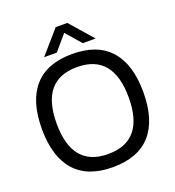

<svg xmlns="http://www.w3.org/2000/svg" viewBox="-165 -1067 1100 1209"><g transform="rotate(-20 385.0 -462.0)"><path d="M385 -74Q627 -74 627 -365Q627 -656 385 -656Q144 -656 144 -365Q144 -74 385 -74ZM130.5 -82.5Q45 -179 45 -365Q45 -551 130.5 -647.5Q216 -744 385 -744Q554 -744 639.5 -647.5Q725 -551 725 -365Q725 -179 639.5 -82.5Q554 14 385 14Q216 14 130.5 -82.5ZM213 -785 346 -938H424L558 -785H472L384 -886L298 -785Z"/></g></svg>

Font: Nacelle
Style: Regular
Weight: 400
Designer: Sora Sagano
Foundry: Sora Sagano
Version: Version 1.000;FEAKit 1.0